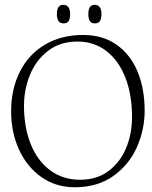

<svg xmlns="http://www.w3.org/2000/svg" viewBox="-20 -768 636 801"><path d="M583.5 -306.2Q583.5 -397.5 554 -469Q524.4 -540.5 466.6 -581.3Q408.7 -622.1 326.7 -622.1Q235.8 -622.1 167.7 -581.8Q99.6 -541.5 63 -469Q26.4 -396.5 26.4 -302.7Q26.4 -216.3 59.3 -144Q92.3 -71.8 152.6 -29.3Q212.9 13.2 291.5 13.2Q386.7 13.2 452.6 -33.7Q518.6 -80.6 551 -153.8Q583.5 -227.1 583.5 -306.2ZM530.8 -279.8Q530.8 -210 506.1 -150.4Q481.4 -90.8 432.6 -54.4Q383.8 -18.1 314.9 -18.1Q241.7 -18.1 188.7 -57.9Q135.7 -97.7 107.9 -167.5Q80.1 -237.3 80.1 -326.7Q80.1 -394.5 105.2 -456.1Q130.4 -517.6 180.9 -556.2Q231.4 -594.7 303.2 -594.7Q372.6 -594.7 424.1 -554.9Q475.6 -515.1 503.2 -443.8Q530.8 -372.6 530.8 -279.8ZM272.5 -710Q272.5 -728.5 265.1 -738.3Q257.8 -748 244.1 -748Q217.3 -748 217.3 -710Q217.3 -690.4 223.9 -680.4Q230.5 -670.4 245.1 -670.4Q260.3 -670.4 266.4 -680.2Q272.5 -689.9 272.5 -710ZM403.3 -710Q403.3 -728.5 396 -738.3Q388.7 -748 375 -748Q361.3 -748 355 -738.5Q348.6 -729 348.6 -710Q348.6 -690.4 354.7 -680.4Q360.8 -670.4 375.5 -670.4Q390.6 -670.4 397 -680.2Q403.3 -689.9 403.3 -710Z"/></svg>

Font: Neuton ExtraLight
Style: Regular
Weight: 275
Designer: Brian M Zick
Foundry: Brian M Zick
Version: Version 1.560